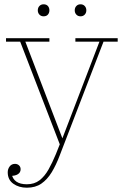

<svg xmlns="http://www.w3.org/2000/svg" viewBox="-20 -668 576 894"><path d="M105 190Q140 190 164 171.5Q188 153 206 121Q224 89 240 50L264 -10L269 -20L443 -474H331V-490H528V-474H462L258 56Q241 101 220.5 134.5Q200 168 172.5 187Q145 206 105 206ZM263 16 74 -474H8V-490H210V-474H98L272 -20ZM50 95Q61 95 68.5 102Q76 109 76 120Q76 135 63.5 143Q51 151 30 151L34 140Q38 165 56 177.5Q74 190 105 190V206Q68 206 42 187.5Q16 169 16 134Q16 119 25 107Q34 95 50 95ZM355 -592Q343 -592 335.5 -600Q328 -608 328 -620Q328 -632 335.5 -640Q343 -648 355 -648Q367 -648 374.5 -640Q382 -632 382 -620Q382 -608 374.5 -600Q367 -592 355 -592ZM183 -592Q171 -592 163.5 -600Q156 -608 156 -620Q156 -632 163.5 -640Q171 -648 183 -648Q196 -648 203 -640Q210 -632 210 -620Q210 -608 203 -600Q196 -592 183 -592Z"/></svg>

Font: Montagu Slab 144pt Thin
Style: Regular
Weight: 250
Version: Version 1.000